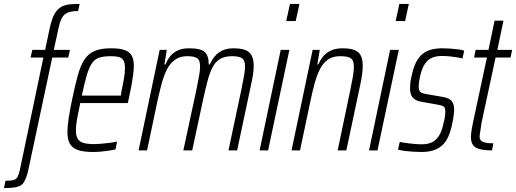

<svg xmlns="http://www.w3.org/2000/svg" viewBox="-92 -763 2618 974"><path d="M-72 191 -64 154Q-37 154 -23 150Q-9 146 -2.5 133.5Q4 121 9 98L128 -471H63L72 -510H137L160 -619Q167 -652 176 -674Q185 -696 197 -710Q209 -724 225.5 -731.5Q242 -739 263 -741Q284 -743 312 -743L304 -707Q272 -707 253 -699.5Q234 -692 223.5 -674.5Q213 -657 206 -625L181 -510H263L254 -471H173L55 83Q49 114 42 133.5Q35 153 27 164.5Q19 176 5.5 181.5Q-8 187 -26.5 189Q-45 191 -72 191Z M380 8Q333 8 304.5 -1.5Q276 -11 263 -33Q250 -55 250 -93Q250 -122 256 -161.5Q262 -201 273 -254Q288 -328 302 -378.5Q316 -429 335.5 -459.5Q355 -490 387 -504Q419 -518 471 -518Q514 -518 539 -509.5Q564 -501 575.5 -482Q587 -463 587 -430Q587 -412 583.5 -385Q580 -358 574 -325Q568 -292 560 -256L556 -240H315Q305 -193 299 -159.5Q293 -126 293 -102Q293 -75 302 -59.5Q311 -44 331.5 -38Q352 -32 385 -32Q402 -32 423 -34Q444 -36 465 -38.5Q486 -41 502 -45L494 -5Q481 -2 462 1Q443 4 421.5 6Q400 8 380 8ZM323 -278H521L524 -298Q530 -327 536 -360Q542 -393 542 -417Q542 -444 534 -457Q526 -470 510 -474Q494 -478 470 -478Q435 -478 412.5 -471Q390 -464 375 -443Q360 -422 348.5 -382.5Q337 -343 323 -278Z M611 0 718 -510H754L742 -436H748Q756 -458 770.5 -476.5Q785 -495 808.5 -506.5Q832 -518 866 -518Q927 -518 947 -499Q967 -480 967 -436H972Q982 -458 997 -476.5Q1012 -495 1035.5 -506.5Q1059 -518 1093 -518Q1149 -518 1172 -497.5Q1195 -477 1195 -429Q1195 -408 1191 -382Q1187 -356 1179 -321L1111 0H1067L1133 -311Q1141 -351 1146 -378.5Q1151 -406 1151 -425Q1151 -458 1135 -468Q1119 -478 1085 -478Q1047 -478 1023 -463Q999 -448 985 -419.5Q971 -391 960.5 -351Q950 -311 939 -261L883 0H838L905 -311Q913 -351 918 -379Q923 -407 923 -426Q923 -459 907 -468.5Q891 -478 858 -478Q820 -478 795 -459.5Q770 -441 754.5 -410Q739 -379 728.5 -340Q718 -301 709 -261L654 0Z M1360 -656 1379 -743H1427L1408 -656ZM1225 0 1332 -510H1376L1268 0Z M1387 0 1494 -510H1530L1518 -436H1523Q1532 -458 1547 -476.5Q1562 -495 1586.5 -506.5Q1611 -518 1646 -518Q1683 -518 1705.5 -509.5Q1728 -501 1738 -481.5Q1748 -462 1748 -430Q1748 -410 1744.5 -383Q1741 -356 1733 -321L1665 0H1621L1686 -311Q1694 -349 1698.5 -376Q1703 -403 1703 -422Q1703 -446 1696.5 -457.5Q1690 -469 1674.5 -473.5Q1659 -478 1633 -478Q1595 -478 1570.5 -460Q1546 -442 1530.5 -411Q1515 -380 1504.5 -341.5Q1494 -303 1485 -261L1430 0Z M1915 -656 1934 -743H1982L1963 -656ZM1780 0 1887 -510H1931L1823 0Z M2047 8Q2025 8 2002 6.5Q1979 5 1959.5 2.5Q1940 0 1927 -4L1936 -43Q1943 -42 1955.5 -39.5Q1968 -37 1983.5 -35.5Q1999 -34 2015.5 -32.5Q2032 -31 2049 -31Q2083 -31 2104.5 -44Q2126 -57 2139 -81.5Q2152 -106 2158 -139Q2162 -153 2164.5 -167.5Q2167 -182 2167 -196Q2167 -218 2157.5 -223.5Q2148 -229 2129 -232L2044 -247Q2016 -252 2002 -268Q1988 -284 1988 -316Q1988 -325 1989.5 -340.5Q1991 -356 1995 -373Q2004 -418 2018.5 -446.5Q2033 -475 2053 -490.5Q2073 -506 2098 -512Q2123 -518 2152 -518Q2173 -518 2193.5 -516.5Q2214 -515 2232.5 -512.5Q2251 -510 2263 -506L2254 -466Q2245 -469 2227.5 -472Q2210 -475 2190 -477Q2170 -479 2149 -479Q2123 -479 2102 -471Q2081 -463 2065.5 -442Q2050 -421 2040 -380Q2036 -363 2034 -349Q2032 -335 2032 -323Q2032 -303 2041 -296Q2050 -289 2068 -286L2151 -272Q2170 -269 2183.5 -262.5Q2197 -256 2204.5 -242.5Q2212 -229 2212 -205Q2212 -198 2209.5 -177.5Q2207 -157 2202 -135Q2194 -96 2181.5 -68.5Q2169 -41 2150 -24.5Q2131 -8 2105.5 0Q2080 8 2047 8Z M2404 0Q2375 0 2355 -3.5Q2335 -7 2322 -14.5Q2309 -22 2303 -35.5Q2297 -49 2297 -68Q2297 -76 2298 -86Q2299 -96 2301.5 -110Q2304 -124 2308 -144L2378 -471H2313L2321 -510H2386L2417 -658H2462L2431 -510H2506L2498 -471H2422L2351 -141Q2349 -125 2346.5 -110.5Q2344 -96 2342.5 -85.5Q2341 -75 2341 -70Q2341 -58 2347.5 -50.5Q2354 -43 2369 -39.5Q2384 -36 2411 -36Z"/></svg>

Font: Saira Condensed ExtraLight
Style: Italic
Weight: 250
Width: 3
Italic angle: -12°
Designer: Hector Gatti with collaboration of the Omnibus-Type team
Foundry: Omnibus-Type
Version: Version 1.101